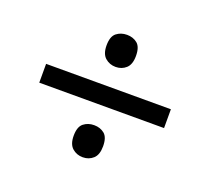

<svg xmlns="http://www.w3.org/2000/svg" viewBox="-87 -693 747 681"><g transform="rotate(20 286.0 -352.0)"><path d="M285 -462Q262 -462 245.5 -476.5Q229 -491 229 -523Q229 -557 245.5 -570Q262 -583 285 -583Q308 -583 324 -570Q340 -557 340 -523Q340 -491 324 -476.5Q308 -462 285 -462ZM50 -317V-388H521V-317ZM285 -121Q262 -121 245.5 -135.5Q229 -150 229 -182Q229 -216 245.5 -229Q262 -242 285 -242Q308 -242 324 -229Q340 -216 340 -182Q340 -150 324 -135.5Q308 -121 285 -121Z"/></g></svg>

Font: Noto Sans Chorasmian
Style: Regular
Weight: 400
Designer: Federico Parra Barrios
Foundry: Google LLC
Version: Version 1.004; ttfautohint (v1.8.4.7-5d5b)